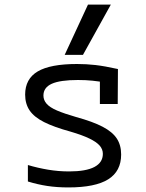

<svg xmlns="http://www.w3.org/2000/svg" viewBox="-20 -810 640 840"><path d="M279 10Q229 10 186.5 3.5Q144 -3 102 -16V-88Q146 -75 191 -67.5Q236 -60 282 -60Q356 -60 393 -79.5Q430 -99 430 -137Q430 -157 416 -173Q402 -189 371 -204Q340 -219 289 -234Q216 -254 172.5 -276Q129 -298 109.5 -327Q90 -356 90 -396Q90 -465 145 -497.5Q200 -530 317 -530Q358 -530 397.5 -525.5Q437 -521 496 -508L495 -355H417V-494L454 -447Q414 -454 384.5 -457Q355 -460 321 -460Q243 -460 206.5 -443.5Q170 -427 170 -392Q170 -372 184 -356Q198 -340 229.5 -326.5Q261 -313 313 -298Q386 -278 429 -255.5Q472 -233 491 -204Q510 -175 510 -134Q510 -61 453.5 -25.5Q397 10 279 10ZM343 -570H263L365 -790H465Z"/></svg>

Font: M PLUS Code Latin Expanded
Style: Regular
Weight: 400
Width: 7
Designer: Coji Morishita
Foundry: UNDERFOREST DESIGN
Version: Version 1.002; ttfautohint (v1.8.3)